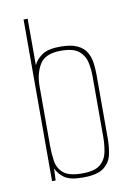

<svg xmlns="http://www.w3.org/2000/svg" viewBox="-76 -680 517 737"><g transform="rotate(-10 183.0 -311.5)"><path d="M188 7Q138 7 116 -8.5Q94 -24 84 -47L82 0H68V-630H84V-449Q94 -471 117.5 -487Q141 -503 188 -503Q230 -503 254.5 -491.5Q279 -480 290 -460.5Q301 -441 304 -418Q307 -395 307 -372V-124Q307 -93 301 -63Q295 -33 270 -13Q245 7 188 7ZM188 -9Q237 -9 258.5 -27.5Q280 -46 285.5 -75Q291 -104 291 -133V-369Q291 -396 285.5 -423Q280 -450 258.5 -468.5Q237 -487 188 -487Q127 -487 105.5 -452Q84 -417 84 -366V-133Q84 -104 88.5 -75Q93 -46 114.5 -27.5Q136 -9 188 -9Z"/></g></svg>

Font: Alumni Sans Pinstripe
Style: Regular
Weight: 400
Designer: Robert E. Leuschke
Foundry: Robert E. Leuschke
Version: Version 1.010; ttfautohint (v1.8.4.7-5d5b)